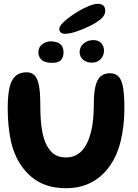

<svg xmlns="http://www.w3.org/2000/svg" viewBox="-20 -969 724 1008"><path d="M326.5 19Q216.5 19 147.2 -38.5Q78 -96 47.5 -190.5Q41.5 -209 37.2 -228.8Q33 -248.5 29.8 -269.2Q26.5 -290 24.5 -311.8Q22.5 -333.5 21.5 -356Q20.5 -378.5 20.5 -401.5Q20.5 -468.5 30.2 -510Q40 -551.5 62 -570.5Q84 -589.5 120 -589.5Q145 -589.5 160.8 -574.2Q176.5 -559 184 -522.5Q191.5 -486 191.5 -421Q191.5 -401.5 192 -382.5Q192.5 -363.5 193.8 -345.2Q195 -327 197 -309.8Q199 -292.5 202 -276.8Q205 -261 209.5 -246.5Q222.5 -199.5 250.5 -171Q278.5 -142.5 327 -142.5Q358 -142.5 381.5 -155.5Q405 -168.5 421.5 -191.8Q438 -215 448.5 -246Q455 -264.5 459.8 -285.2Q464.5 -306 467.2 -328.2Q470 -350.5 471.2 -373.8Q472.5 -397 472.5 -420Q472.5 -482 481.5 -517.8Q490.5 -553.5 509.2 -569Q528 -584.5 556.5 -584.5Q587.5 -584.5 604 -565.5Q620.5 -546.5 626.8 -505.8Q633 -465 633 -399.5Q633 -376.5 631.8 -354Q630.5 -331.5 628 -309.8Q625.5 -288 621.8 -267.2Q618 -246.5 613.2 -226.8Q608.5 -207 602 -188Q580.5 -125.5 542.2 -79Q504 -32.5 450.2 -6.8Q396.5 19 326.5 19ZM254.5 -639Q215.5 -639 198.5 -654.8Q181.5 -670.5 181.5 -693Q181.5 -722 202.2 -737Q223 -752 245 -752Q263 -752 278.8 -747Q294.5 -742 304 -729Q313.5 -716 313.5 -692.5Q313.5 -670 300.5 -654.5Q287.5 -639 254.5 -639ZM462.5 -640Q434.5 -640 416.2 -655.8Q398 -671.5 398 -694.5Q398 -722.5 419 -740.5Q440 -758.5 470.5 -758.5Q498.5 -758.5 512.2 -741.8Q526 -725 526 -704Q526 -677.5 508.5 -658.8Q491 -640 462.5 -640ZM321.5 -791.5Q308.5 -791.5 300 -797.5Q291.5 -803.5 291.5 -817Q291.5 -834 319.5 -858.5Q347.5 -883 389 -908.5Q417 -925.5 445.8 -937.2Q474.5 -949 493.5 -949Q512 -949 522.2 -940Q532.5 -931 532.5 -911.5Q532.5 -890 512.2 -871.5Q492 -853 457 -835.5Q422 -817.5 384.2 -804.5Q346.5 -791.5 321.5 -791.5Z"/></svg>

Font: Gluten Medium
Style: Regular
Weight: 500
Designer: Tyler Finck
Foundry: Etcetera Type Company
Version: Version 1.300